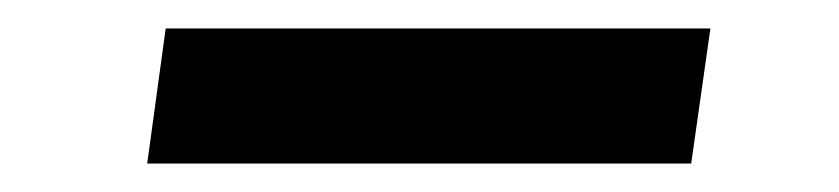

<svg xmlns="http://www.w3.org/2000/svg" viewBox="-20 -389 590 135"><path d="M479.5 -369 466 -274H83.5L96.5 -369Z"/></svg>

Font: Merriweather Light 18pt ExtraBold
Style: Italic
Weight: 800
Italic angle: -7.8°
Version: Version 2.101